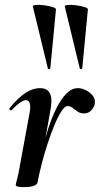

<svg xmlns="http://www.w3.org/2000/svg" viewBox="-20 -754 407 782"><path d="M133 -12 123 -13Q133 -66 146 -120.5Q159 -175 174.5 -224Q190 -273 209 -311.5Q228 -350 250 -372.5Q272 -395 297 -395Q313 -395 330 -386.5Q347 -378 358 -364Q369 -350 366 -333Q365 -320 353 -306Q341 -292 322 -292Q307 -292 296 -299.5Q285 -307 275.5 -314.5Q266 -322 255 -322Q244 -322 230 -300.5Q216 -279 201.5 -244Q187 -209 173.5 -167.5Q160 -126 149.5 -85Q139 -44 133 -12ZM77 8Q58 8 51 5.5Q44 3 44 0Q44 -4 50 -26Q56 -48 60 -74L101 -297Q104 -314 103 -324.5Q102 -335 97.5 -340.5Q93 -346 85 -346Q76 -346 61.5 -336Q47 -326 28 -306Q24 -302 20 -306.5Q16 -311 20 -315Q56 -358 85 -376.5Q114 -395 142 -395Q164 -395 175 -385Q186 -375 188.5 -356Q191 -337 186 -309L133 -12Q130 8 77 8ZM175 -475 114 -727Q113 -733 127 -734Q141 -735 160 -732.5Q179 -730 193.5 -725.5Q208 -721 208 -716L185 -476Q185 -474 180.5 -473Q176 -472 175 -475ZM305 -475 244 -727Q243 -733 257 -734Q271 -735 290 -732.5Q309 -730 323.5 -725.5Q338 -721 338 -716L315 -476Q315 -474 310.5 -473Q306 -472 305 -475Z"/></svg>

Font: Cormorant Light
Style: Italic
Weight: 300
Italic angle: -10°
Designer: Christian Thalmann (Catharsis Fonts)
Foundry: Catharsis Fonts
Version: Version 4.000